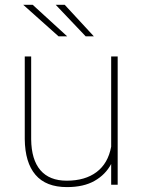

<svg xmlns="http://www.w3.org/2000/svg" viewBox="-20 -761 587 791"><path d="M438 0V-85.4Q414.6 -41.5 369.6 -15.9Q324.7 9.8 255.9 9.8Q169.4 9.8 126.2 -40.8Q83 -91.3 82 -188V-528.3H108.4V-187Q109.4 -103 146.5 -59.8Q183.6 -16.6 254.9 -16.6Q330.6 -16.6 377.9 -52.2Q425.3 -87.9 438 -156.7V-528.3H464.8V0ZM256.8 -611.3H221.2L75.7 -741.2H114.7ZM366.7 -611.3H333L209.5 -741.2H246.6Z"/></svg>

Font: Roboto Thin
Style: Regular
Weight: 250
Designer: Google
Version: Version 2.134; 2016